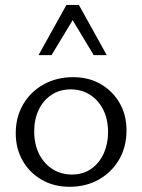

<svg xmlns="http://www.w3.org/2000/svg" viewBox="-20 -726 559 755"><path d="M253 8.5Q192.2 8.5 144.4 -18.9Q96.6 -46.2 69.3 -93.8Q41.9 -141.5 41.9 -202.1Q41.9 -266.5 71.4 -316.2Q100.8 -365.9 151.9 -394.3Q203 -422.6 267.5 -422.6Q328.3 -422.6 375.5 -395.6Q422.7 -368.5 450.1 -321.4Q477.5 -274.3 477.5 -213.1Q477.5 -149.3 448.6 -99Q419.6 -48.8 369 -20.2Q318.5 8.5 253 8.5ZM262.3 -39.7Q307.3 -39.7 339.3 -62.5Q371.3 -85.2 388.1 -123.1Q404.9 -161 404.9 -206Q404.9 -257.6 385.5 -295.4Q366.2 -333.2 333.2 -353.8Q300.2 -374.5 258.2 -374.5Q214.2 -374.5 181.7 -352.5Q149.2 -330.5 131.9 -293.4Q114.5 -256.3 114.5 -209.7Q114.5 -158.1 134.1 -119.8Q153.7 -81.5 187.3 -60.6Q220.8 -39.7 262.3 -39.7ZM348.6 -509.1 254 -666 241.2 -706.5H290.2L399.9 -509.1ZM131.5 -509.1 241.2 -706.5H290.2L277.9 -667.1L182.7 -509.1Z"/></svg>

Font: Ysabeau
Style: Bold
Weight: 700
Designer: Christian Thalmann (Catharsis Fonts)
Version: Version 2.000;gftools[0.9.27.dev2+g8671c4b]